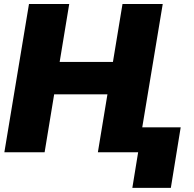

<svg xmlns="http://www.w3.org/2000/svg" viewBox="-20 -747 952 942"><path d="M1.4 0 122.2 -727.3H319.6L272.7 -443.2H534.1L581 -727.3H778.4L677.9 -122.2H866.5L818.2 174.7H629.3L658.4 -3.9L657.7 0H460.2L507.1 -284.1H245.7L198.9 0Z"/></svg>

Font: Karasuma Gothic
Style: Italic
Weight: 900
Italic angle: -9.39999°
Designer: Rasmus Andersson / Ryoko Nishizuka
Foundry: Genbu
Version: Version 1.00